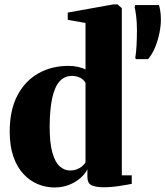

<svg xmlns="http://www.w3.org/2000/svg" viewBox="-20 -838 749 870"><path d="M227 11.5Q187.5 11.5 151 -3.8Q114.5 -19 85.8 -50Q57 -81 40.5 -128.8Q24 -176.5 24 -242Q24 -338.5 58.5 -404.8Q93 -471 153.2 -505.2Q213.5 -539.5 290 -539.5Q313.5 -539.5 334.5 -534.8Q355.5 -530 367.5 -523V-734L287 -748V-781L493 -818H513L532 -801V-43.5H577V-5Q558.5 -1 521 4.8Q483.5 10.5 447.5 10.5Q417 10.5 396.5 2.2Q376 -6 376 -37.5V-71Q365 -49 343.2 -30.2Q321.5 -11.5 291.8 0Q262 11.5 227 11.5ZM297 -65.5Q314.5 -65.5 328.2 -70.8Q342 -76 352 -84.5Q362 -93 367.5 -102V-462.5Q359.5 -477.5 343 -485.8Q326.5 -494 306 -494Q272.5 -494 250.2 -469.5Q228 -445 216.8 -394.5Q205.5 -344 205 -264.5Q205 -189.5 217.5 -145.8Q230 -102 251 -83.8Q272 -65.5 297 -65.5ZM651 -570H595.5L593 -576.5Q597 -598.5 598.8 -633.8Q600.5 -669 600.5 -702Q600.5 -737.5 597 -764.8Q593.5 -792 590 -805L592.5 -815H700.5Q703.5 -804.5 706.2 -788.5Q709 -772.5 709 -749Q709 -721.5 702.5 -688.8Q696 -656 683.2 -624.5Q670.5 -593 651 -570Z"/></svg>

Font: Merriweather 96pt Black
Style: Regular
Weight: 900
Version: Version 2.100